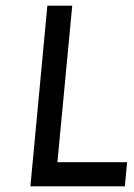

<svg xmlns="http://www.w3.org/2000/svg" viewBox="-20 -659 473 679"><path d="M87.5 0 147.5 -639H235.5L183 -85.5H429.5L421.5 0Z"/></svg>

Font: Karla Medium
Style: Italic
Weight: 500
Italic angle: -8°
Designer: Jonathan Pinhorn
Version: Version 2.001